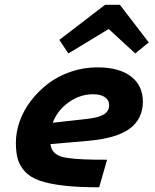

<svg xmlns="http://www.w3.org/2000/svg" viewBox="-20 -776 654 809"><path d="M230 -607.9 422.9 -755.9H484.9L606.9 -597.2L549.8 -550.8L438 -653.8L268.1 -550.8ZM431.2 -103 397.9 13.2Q310.1 13.2 248.8 6.1Q187.5 -1 147.9 -14.6Q108.4 -28.3 86.2 -52Q64 -75.7 55.4 -104.2Q46.9 -132.8 46.9 -174.8Q46.9 -219.2 63 -264.9Q79.1 -310.5 110.1 -351.1Q141.1 -391.6 182.4 -423.3Q223.6 -455.1 277.8 -473.6Q332 -492.2 390.1 -492.2Q482.4 -492.2 532.2 -453.6Q582 -415 582 -348.1Q582 -274.9 526.1 -233.6Q470.2 -192.4 346.2 -182.1L192.9 -168.9Q194.8 -151.4 202.6 -140.4Q210.4 -129.4 225.1 -121.6Q239.7 -113.8 268.6 -109.9Q297.4 -106 334.5 -104.5Q371.6 -103 431.2 -103ZM372.1 -378.9Q317.4 -378.9 269.8 -345.2Q222.2 -311.5 202.1 -258.8L346.2 -274.9Q397.9 -280.8 418.9 -294.7Q439.9 -308.6 439.9 -333Q439.9 -354 422.1 -366.5Q404.3 -378.9 372.1 -378.9Z"/></svg>

Font: IntelOne Mono Bold
Style: Italic
Weight: 700
Italic angle: -16°
Designer: Fred Shallcrass
Foundry: Frere-Jones Type LLC
Version: Version 1.200;hotconv 1.1.0;makeotfexe 2.6.0;FJTRelease1.2